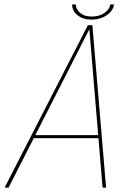

<svg xmlns="http://www.w3.org/2000/svg" viewBox="-20 -856 618 876"><path d="M1 0 381 -741H401.5L464 0H448L387.5 -724.5H388.5L19 0ZM128 -225.5 131 -239.5H439.5L436.5 -225.5ZM309 -835.5H326Q326 -815 345 -797.8Q364 -780.5 399 -780.5Q434.5 -780.5 457.8 -797.8Q481 -815 483 -835.5H500Q497 -807.5 467.2 -787Q437.5 -766.5 397.5 -766.5Q358 -766.5 333.5 -787Q309 -807.5 309 -835.5Z"/></svg>

Font: Epilogue Thin
Style: Italic
Weight: 250
Italic angle: -12°
Designer: Tyler Finck
Foundry: Etcetera Type Co
Version: Version 2.112